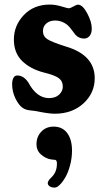

<svg xmlns="http://www.w3.org/2000/svg" viewBox="-20 -496 480 858"><path d="M106 -128.4Q143.6 -57.6 198.7 -57.6Q228 -57.6 244.4 -73.2Q260.7 -88.9 260.7 -108.9Q260.7 -133.3 242.7 -146.7Q224.6 -160.2 176.3 -171.9Q116.7 -187 79.3 -223.1Q42 -259.3 42 -319.3Q42 -381.8 86.4 -428.7Q130.9 -475.6 203.1 -475.6Q226.6 -475.6 254.6 -467.3Q282.7 -459 286.6 -459Q294.4 -459 307.9 -467Q321.3 -475.1 328.6 -475.1Q349.1 -475.1 369.6 -436.8Q390.1 -398.4 390.1 -368.7Q390.1 -346.2 380.1 -335Q370.1 -323.7 356 -323.7Q332.5 -323.7 316.9 -340.8Q313.5 -344.7 303.7 -358.2Q293.9 -371.6 289.1 -376.5Q278.8 -388.7 261.7 -396.5Q244.6 -404.3 226.6 -404.3Q202.1 -404.3 187 -391.1Q171.9 -377.9 171.9 -357.4Q171.9 -333.5 192.1 -320.6Q212.4 -307.6 274.4 -288.1Q403.3 -250 403.3 -146.5Q403.3 -80.1 353 -33.9Q302.7 12.2 224.6 12.2Q196.8 12.2 141.1 0.5Q134.8 -0.5 124 -1.7Q113.3 -2.9 107.7 -3.7Q102.1 -4.4 94.5 -7.1Q86.9 -9.8 81.1 -14.2Q64 -25.4 49.1 -55.9Q34.2 -86.4 34.2 -119.6Q34.2 -137.2 40 -147.9Q45.9 -158.7 57.1 -158.7Q85.4 -158.7 106 -128.4ZM193.4 322.3Q193.4 312 210.9 295.4Q234.4 272.9 234.4 234.9Q234.4 220.2 226.6 218.3Q225.6 218.3 219.7 217.8Q213.9 217.3 207.5 216.3Q185.1 212.9 164.1 195.1Q143.1 177.2 143.1 148.4Q143.1 114.7 164.6 92.3Q186 69.8 219.7 69.8Q258.8 69.8 280.3 98.6Q301.8 127.4 301.8 176.8Q301.8 210.4 293.2 242.4Q284.7 274.4 272.5 295.7Q260.3 316.9 247.3 329.6Q234.4 342.3 224.6 342.3Q209.5 342.3 201.4 336.2Q193.4 330.1 193.4 322.3Z"/></svg>

Font: Cooper*
Style: Bold
Weight: 700
Designer: Owen Earl
Foundry: indestructible type*
Version: Version 0.001